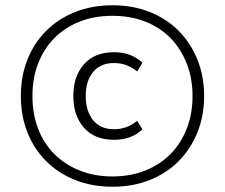

<svg xmlns="http://www.w3.org/2000/svg" viewBox="-20 -698 853 728"><path d="M406 10Q329 10 265 -15.5Q201 -41 155 -87Q109 -133 84 -196Q59 -259 59 -334Q59 -409 84 -472Q109 -535 155 -581Q201 -627 265 -652.5Q329 -678 406 -678Q484 -678 548 -652.5Q612 -627 657.5 -581Q703 -535 728.5 -472Q754 -409 754 -334Q754 -259 728.5 -196Q703 -133 657.5 -87Q612 -41 548 -15.5Q484 10 406 10ZM406 -29Q475 -29 531 -51.5Q587 -74 626.5 -114Q666 -154 688 -210Q710 -266 710 -334Q710 -401 688 -457Q666 -513 626.5 -553.5Q587 -594 531 -616Q475 -638 406 -638Q338 -638 282 -616Q226 -594 186 -553.5Q146 -513 124.5 -457Q103 -401 103 -334Q103 -266 124.5 -210Q146 -154 186 -114Q226 -74 282 -51.5Q338 -29 406 -29ZM413 -168Q338 -168 298 -214Q258 -260 258 -334Q258 -408 298 -454Q338 -500 413 -500Q478 -500 520 -460L500 -427Q462 -459 412 -459Q361 -459 333 -425Q305 -391 305 -334Q305 -277 333 -242.5Q361 -208 412 -208Q462 -208 500 -240L520 -208Q480 -168 413 -168Z"/></svg>

Font: Celebes Light
Style: Regular
Weight: 300
Designer: Anugrah Pasau
Foundry: Lafontype
Version: Version 1.000; ttfautohint (v1.8.4)